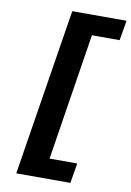

<svg xmlns="http://www.w3.org/2000/svg" viewBox="-96 -764 685 1003"><g transform="rotate(10 246.0 -262.5)"><path d="M63 180 204 -705H492L474 -599H327L221 74H368L350 180Z"/></g></svg>

Font: Nunito Sans 10pt Expanded
Style: Bold Italic
Weight: 700
Width: 7
Italic angle: -9°
Designer: Vernon Adams
Foundry: Vernon Adams
Version: Version 3.101;gftools[0.9.27]